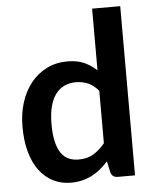

<svg xmlns="http://www.w3.org/2000/svg" viewBox="-53 -788 675 840"><g transform="rotate(-5 284.0 -368.0)"><path d="M431 0Q406.5 0 400 -22.5L389.5 -72Q373.5 -54 356 -39.5Q338.5 -25 318.2 -14.5Q298 -4 274.8 1.8Q251.5 7.5 224.5 7.5Q182.5 7.5 147.5 -10Q112.5 -27.5 87.2 -60.8Q62 -94 48.2 -143Q34.5 -192 34.5 -255Q34.5 -312 50 -361Q65.5 -410 94.5 -446Q123.5 -482 164 -502.2Q204.5 -522.5 255 -522.5Q298 -522.5 328.5 -508.8Q359 -495 383 -472V-743H506.5V0ZM266.5 -90.5Q305 -90.5 332 -106.5Q359 -122.5 383 -152V-382Q362 -407.5 337.2 -418Q312.5 -428.5 284 -428.5Q256 -428.5 233.5 -418Q211 -407.5 195 -386.2Q179 -365 170.5 -332.2Q162 -299.5 162 -255Q162 -210 169.2 -178.8Q176.5 -147.5 190 -127.8Q203.5 -108 223 -99.2Q242.5 -90.5 266.5 -90.5Z"/></g></svg>

Font: Lato
Style: Bold
Weight: 700
Designer: Lukasz Dziedzic
Foundry: tyPoland Lukasz Dziedzic
Version: Version 2.007; 2014-02-27